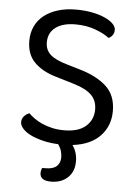

<svg xmlns="http://www.w3.org/2000/svg" viewBox="-56 -664 635 896"><g transform="rotate(5 261.5 -216.0)"><path d="M257 -55Q324 -55 358.5 -85.5Q393 -116 393 -164Q393 -206 366.5 -232Q340 -258 283 -275L196 -301Q132 -320 95.5 -357Q59 -394 59 -457Q59 -495 73.5 -525.5Q88 -556 115 -577Q142 -598 179.5 -609.5Q217 -621 264 -621Q304 -621 338.5 -614.5Q373 -608 398.5 -596.5Q424 -585 438 -571Q452 -557 452 -542Q452 -528 445 -518Q438 -508 427 -502Q401 -522 359.5 -537Q318 -552 267 -552Q208 -552 174.5 -527Q141 -502 141 -457Q141 -422 165 -400Q189 -378 245 -362L306 -344Q385 -321 430.5 -279.5Q476 -238 476 -164Q476 -94 431 -47Q386 0 302 10Q325 42 325 85Q325 133 295 161Q265 189 217 189Q165 189 165 153Q165 140 171 129H186Q222 129 238.5 113.5Q255 98 255 72Q255 58 250.5 42.5Q246 27 235 12Q194 10 160.5 1.5Q127 -7 103.5 -19Q80 -31 67 -46Q54 -61 54 -75Q54 -92 64.5 -103.5Q75 -115 89 -120Q100 -109 116 -97.5Q132 -86 153 -76.5Q174 -67 200 -61Q226 -55 257 -55Z"/></g></svg>

Font: Baloo Da 2
Style: Regular
Weight: 400
Designer: Noopur Datye, Sulekha Rajkumar and Ek Type
Foundry: Ek Type
Version: Version 1.640;hotconv 1.0.111;makeotfexe 2.5.65597; ttfautoh